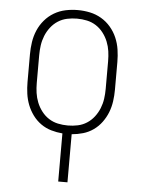

<svg xmlns="http://www.w3.org/2000/svg" viewBox="-53 -570 606 827"><g transform="rotate(5 250.0 -156.5)"><path d="M230 215V7Q205 5 181 -2Q157 -9 136.5 -23.5Q116 -38 101 -58.5Q86 -79 77 -102Q68 -125 64.5 -150Q61 -175 61 -200V-320Q61 -347 65 -373.5Q69 -400 79.5 -424.5Q90 -449 107.5 -469.5Q125 -490 148 -503.5Q171 -517 197 -522.5Q223 -528 250 -528Q277 -528 303 -522.5Q329 -517 352 -503.5Q375 -490 392.5 -469.5Q410 -449 420.5 -424.5Q431 -400 435 -373.5Q439 -347 439 -320V-200Q439 -175 435.5 -150Q432 -125 423 -102Q414 -79 399 -58.5Q384 -38 363.5 -23.5Q343 -9 319 -2Q295 5 270 7V215ZM250 -29Q272 -29 293 -33.5Q314 -38 332 -49.5Q350 -61 363.5 -78.5Q377 -96 385 -116Q393 -136 396 -157Q399 -178 399 -200V-320Q399 -342 396 -363Q393 -384 385 -404Q377 -424 363.5 -441.5Q350 -459 332 -470.5Q314 -482 293 -486.5Q272 -491 250 -491Q228 -491 207 -486.5Q186 -482 168 -470.5Q150 -459 136.5 -441.5Q123 -424 115 -404Q107 -384 104 -363Q101 -342 101 -320V-200Q101 -178 104 -157Q107 -136 115 -116Q123 -96 136.5 -78.5Q150 -61 168 -49.5Q186 -38 207 -33.5Q228 -29 250 -29Z"/></g></svg>

Font: Iosevka SS04 Extralight
Style: Regular
Weight: 200
Monospace: yes
Designer: Belleve Invis
Foundry: Belleve Invis
Version: Version 19.0.0; ttfautohint (v1.8.4)